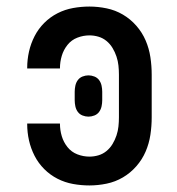

<svg xmlns="http://www.w3.org/2000/svg" viewBox="-20 -558 540 586"><path d="M253 8Q228 8 203 3.5Q178 -1 155.5 -12.5Q133 -24 115 -42Q97 -60 85.5 -82.5Q74 -105 68.5 -129.5Q63 -154 63 -179Q63 -180 63 -180.5Q63 -181 63 -181H163Q163 -181 163 -180.5Q163 -180 163 -180Q163 -161 168.5 -142.5Q174 -124 186 -109Q198 -94 216 -87Q234 -80 253 -80Q267 -80 280.5 -84Q294 -88 305 -97Q316 -106 323.5 -118.5Q331 -131 335.5 -144.5Q340 -158 341.5 -172Q343 -186 343 -200V-330Q343 -344 341.5 -358Q340 -372 335.5 -385.5Q331 -399 323.5 -411.5Q316 -424 305 -433Q294 -442 280.5 -446Q267 -450 253 -450Q234 -450 216 -443Q198 -436 186 -421Q174 -406 168.5 -387.5Q163 -369 163 -350Q163 -350 163 -349.5Q163 -349 163 -349H63Q63 -349 63 -349.5Q63 -350 63 -351Q63 -376 68.5 -400.5Q74 -425 85.5 -447.5Q97 -470 115 -488Q133 -506 155.5 -517.5Q178 -529 203 -533.5Q228 -538 253 -538Q279 -538 305.5 -532.5Q332 -527 355 -513.5Q378 -500 396 -479.5Q414 -459 424.5 -434.5Q435 -410 439 -383.5Q443 -357 443 -330V-200Q443 -173 439 -146.5Q435 -120 424.5 -95.5Q414 -71 396 -50.5Q378 -30 355 -16.5Q332 -3 305.5 2.5Q279 8 253 8ZM250 -202Q241 -202 232 -205.5Q223 -209 217.5 -216.5Q212 -224 210 -233.5Q208 -243 208 -252V-278Q208 -287 210 -296.5Q212 -306 217.5 -313.5Q223 -321 232 -324.5Q241 -328 250 -328Q259 -328 268 -324.5Q277 -321 282.5 -313.5Q288 -306 290 -296.5Q292 -287 292 -278V-252Q292 -243 290 -233.5Q288 -224 282.5 -216.5Q277 -209 268 -205.5Q259 -202 250 -202Z"/></svg>

Font: Iosevka Slab Semibold
Style: Regular
Weight: 600
Monospace: yes
Designer: Belleve Invis
Foundry: Belleve Invis
Version: Version 11.1.1; ttfautohint (v1.8.3)